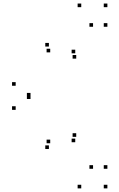

<svg xmlns="http://www.w3.org/2000/svg" viewBox="-20 -831 660 1061"><path d="M401.2 -507V-527H381.2V-507ZM395.8 -536.4V-556.4H375.8V-536.4ZM494.2 -683.1V-703.1H474.2V-683.1ZM573.4 -683.1V-703.1H553.4V-683.1ZM573.4 -791.4V-811.4H553.4V-791.4ZM429 -791.4V-811.4H409V-791.4ZM250.2 -573.8V-593.8H230.2V-573.8ZM257.5 -541.6V-561.6H237.5V-541.6ZM66.6 -357.1V-377.1H46.6V-357.1ZM66.6 -223.9V-243.9H46.6V-223.9ZM257.5 -39.4V-59.4H237.5V-39.4ZM250.2 -7.6V-27.6H230.2V-7.6ZM429 210V190H409V210ZM573.4 210V190H553.4V210ZM573.4 101.7V81.7H553.4V101.7ZM494.2 101.7V81.7H474.2V101.7ZM395.8 -45V-65H375.8V-45ZM401.2 -74.8V-94.8H381.2V-74.8ZM148.6 -297.5V-317.5H128.6V-297.5ZM148.6 -283.9V-303.9H128.6V-283.9Z"/></svg>

Font: Monaspace Argon Dots Var
Style: Regular
Weight: 400
Designer: Riley Cran and the Lettermatic Team
Version: Version 1.100 (Monaspace Argon Dots)